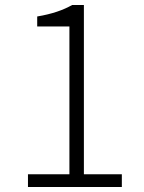

<svg xmlns="http://www.w3.org/2000/svg" viewBox="-20 -749 575 769"><path d="M92 0H468V-51H316V-729H269C234 -709 189 -693 129 -683V-643H258V-51H92Z"/></svg>

Font: Noto Sans CJK SC Light
Style: Regular
Weight: 300
Designer: Ryoko NISHIZUKA 西塚涼子 (kana, bopomofo & ideographs); Paul D. Hunt (Latin, Greek & Cyrillic); Sandoll Communications 산돌커뮤니
Foundry: Adobe
Version: Version 2.004;hotconv 1.0.118;makeotfexe 2.5.65603